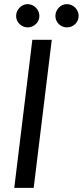

<svg xmlns="http://www.w3.org/2000/svg" viewBox="-20 -909 400 929"><path d="M143 0H49L136.5 -716.5H230.5ZM170.5 -831.5Q170.5 -820 166 -810Q161.5 -800 153.5 -792.5Q145.5 -785 135.2 -780.8Q125 -776.5 113.5 -776.5Q102.5 -776.5 92.5 -780.8Q82.5 -785 74.8 -792.5Q67 -800 62.5 -810Q58 -820 58 -831.5Q58 -843.5 62.5 -853.8Q67 -864 74.8 -872Q82.5 -880 92.5 -884.5Q102.5 -889 113.5 -889Q125 -889 135.2 -884.5Q145.5 -880 153.5 -872Q161.5 -864 166 -853.8Q170.5 -843.5 170.5 -831.5ZM360.5 -831.5Q360.5 -820 356 -810Q351.5 -800 343.8 -792.5Q336 -785 325.8 -780.8Q315.5 -776.5 304 -776.5Q292.5 -776.5 282.2 -780.8Q272 -785 264.5 -792.5Q257 -800 252.5 -810Q248 -820 248 -831.5Q248 -843.5 252.5 -853.8Q257 -864 264.5 -872Q272 -880 282.2 -884.5Q292.5 -889 304 -889Q315.5 -889 325.8 -884.5Q336 -880 343.8 -872Q351.5 -864 356 -853.8Q360.5 -843.5 360.5 -831.5Z"/></svg>

Font: Lato 2
Style: Italic
Weight: 400
Italic angle: -7°
Designer: Lukasz Dziedzic with Adam Twardoch and Botio Nikoltchev
Foundry: tyPoland Lukasz Dziedzic
Version: Version 2.015; 2015-08-06; http://www.latofonts.com/